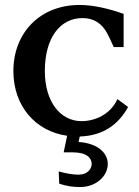

<svg xmlns="http://www.w3.org/2000/svg" viewBox="-20 -536 562 775"><path d="M439 -346H479V-480C420 -501 357 -516 301 -516C143 -516 34 -405 34 -249C34 -108 123 -6 251 12L237 79H274C330 79 350 102 350 125C350 148 331 169 297 169C275 169 250 165 217 156L219 205C249 216 278 219 303 219C370 219 415 173 415 126C415 84 379 43 297 37L302 15C398 12 459 -35 497 -104L454 -136C427 -76 366 -47 309 -47C224 -47 161 -125 161 -249C161 -384 223 -463 313 -463C358 -463 392 -442 414 -399C421 -385 428 -372 439 -346Z"/></svg>

Font: LT Superior Serif Semibold
Style: Regular
Weight: 600
Designer: Daniel Lyons
Foundry: LyonsType
Version: Version 2.120;FEAKit 1.0